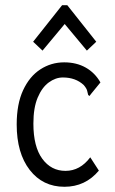

<svg xmlns="http://www.w3.org/2000/svg" viewBox="-20 -705 440 736"><path d="M227 11Q144 11 94 -53.5Q44 -118 44 -228Q44 -306 68.5 -359Q93 -412 134.5 -439Q176 -466 226 -466Q273 -466 308.5 -446Q344 -426 365 -389L329 -345L323 -337L318 -341Q316 -349 314 -357.5Q312 -366 301 -379Q270 -408 221 -408Q193 -408 167 -389Q141 -370 124.5 -331Q108 -292 108 -231Q108 -143 142 -96.5Q176 -50 231 -50Q287 -50 326 -102L359 -51Q307 11 227 11ZM143 -511 107 -545 218 -685H238L349 -545L313 -511L228 -613Z"/></svg>

Font: Inconsolata Condensed
Style: Regular
Weight: 400
Width: 3
Monospace: yes
Designer: Raph Levien, Cyreal, Brenton Simpson
Foundry: Raph Levien, Cyreal, Google
Version: Version 3.000; ttfautohint (v1.8.2.53-6de2)